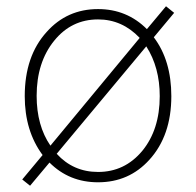

<svg xmlns="http://www.w3.org/2000/svg" viewBox="-20 -569 626 613"><path d="M161 -78Q214 -20 293 -20Q378 -20 434 -87Q490 -155 490 -262Q490 -354 447 -421ZM426 -448Q370 -507 293 -507Q208 -507 153 -439Q97 -370 97 -263Q97 -168 141 -104ZM471 -450Q527 -376 527 -262Q527 -136 457 -59Q392 13 293 13Q201 13 138 -50L76 24L51 4L116 -74Q59 -151 59 -262Q59 -390 129 -467Q194 -540 293 -540Q385 -540 449 -476L510 -549L536 -528Z"/></svg>

Font: Noto Sans CJK TC Thin
Style: Regular
Weight: 250
Designer: Ryoko NISHIZUKA ???? (kana & ideographs); Paul D. Hunt (Latin, Greek & Cyrillic); Wenlong ZHANG ??? (bopomofo); Sandoll 
Foundry: Adobe Systems Incorporated
Version: Version 1.004 January 19, 2016